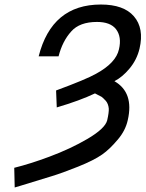

<svg xmlns="http://www.w3.org/2000/svg" viewBox="-20 -729 644 849"><path d="M409 -632Q332 -632 295 -590Q256 -547 239 -480H151Q209 -709 426 -709Q527 -709 572 -657Q618 -604 597 -514Q585 -464 552 -425Q521 -388 486 -370Q573 -320 545 -198Q535 -152 501 -112Q465 -69 432 -46Q395 -20 325 8Q255 36 209 50Q131 74 72 92Q60 95 45 100L43 13Q115 -5 198 -36Q292 -71 367 -115Q445 -161 454 -197Q462 -232 461 -249Q459 -270 448 -283Q435 -297 429 -301Q424 -304 400 -316Q333 -284 231 -254L228 -329Q361 -378 405 -403Q493 -451 506 -511Q519 -566 493 -600Q468 -632 409 -632Z"/></svg>

Font: Miedinger
Style: Italic
Weight: 400
Italic angle: -13°
Version: Version 001.000